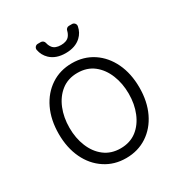

<svg xmlns="http://www.w3.org/2000/svg" viewBox="-172 -853 936 990"><g transform="rotate(-30 295.5 -357.5)"><path d="M170.8 -24.5Q116.1 -60.4 85.9 -123.6Q55.4 -187.5 55.4 -270.2Q55.4 -353.7 85.9 -417.6Q116.5 -481.2 170.8 -517Q224.8 -552.9 295.8 -552.9Q365.8 -552.9 420.5 -517Q474.4 -481.2 505 -417.6Q535.5 -353.7 535.5 -270.2Q535.5 -187.5 505 -123.6Q474.8 -60.4 420.5 -24.5Q365.8 11.4 295.5 11.4Q224.8 11.4 170.8 -24.5ZM139.6 -158.4Q160.5 -106.9 199.6 -77.1Q239.3 -46.5 295.5 -46.5Q351.9 -46.5 391.7 -77.1Q430.4 -107.2 451.3 -158.4Q471.9 -208.5 471.9 -270.2Q471.9 -331.7 451.3 -382.5Q430.8 -433.6 391.7 -464.5Q352.3 -495.4 295.5 -495.4Q239 -495.4 199.6 -464.5Q160.5 -433.9 139.6 -382.5Q119 -331.7 119 -270.2Q119 -208.5 139.6 -158.4ZM194.2 -727.3H212.4Q219.8 -727.3 225.5 -722.5Q231.2 -717.7 233 -710.2Q236.2 -693.9 246.4 -680.4Q261.4 -661.6 295.5 -661.6Q329.5 -661.6 345.2 -680.4Q355.5 -693.5 359.4 -710.6Q360.8 -717.7 366.5 -722.5Q372.2 -727.3 379.6 -727.3H398.1Q406.6 -727.3 412.6 -721.1Q418.7 -714.8 418.7 -706.3Q418.7 -703.8 418.3 -702.4Q411.9 -668 387.1 -644.9Q353.3 -613.3 295.5 -613.3Q238.6 -613.3 204.9 -644.9Q180 -668.7 173.7 -702.4Q173.3 -703.5 173.3 -706Q173.3 -714.8 179.3 -721.1Q185.4 -727.3 194.2 -727.3Z"/></g></svg>

Font: DeltaSans Light
Style: Regular
Weight: 300
Designer: Rasmus Andersson
Foundry: rsms
Version: Version 3.012